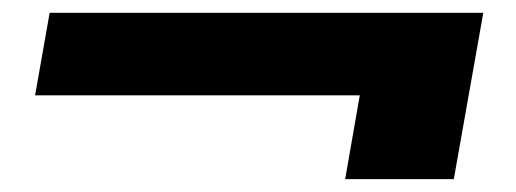

<svg xmlns="http://www.w3.org/2000/svg" viewBox="-20 -462 812 302"><path d="M35.2 -312 58.1 -441.9H740.2L693.8 -180.2H522.9L545.9 -312Z"/></svg>

Font: Poppins
Style: Bold Italic
Weight: 700
Italic angle: -10°
Designer: Ninad Kale (Devanagari), Jonny Pinhorn (Latin)
Foundry: Indian Type Foundry
Version: Version 3.200;PS 1.000;hotconv 16.6.54;makeotf.lib2.5.65590